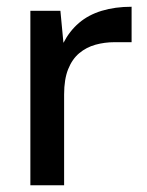

<svg xmlns="http://www.w3.org/2000/svg" viewBox="-20 -549 435 569"><path d="M70 0V-517H159L168 -422Q186 -457 214 -481Q242 -505 281.5 -517Q321 -529 370 -529V-424H320Q290 -424 263 -416.5Q236 -409 215 -391.5Q194 -374 182 -344Q170 -314 170 -269V0Z"/></svg>

Font: DM Sans 11pt Medium
Style: Regular
Weight: 500
Version: Version 4.004;gftools[0.9.30]